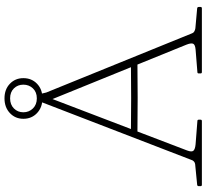

<svg xmlns="http://www.w3.org/2000/svg" viewBox="-52 -867 919 855"><g transform="rotate(-90 407.5 -439.5)"><path d="M12 0Q6 0 6 -6V-14Q6 -20 12 -21L104 -30Q111 -31 116 -35.5Q121 -40 123 -47L384 -724Q386 -730 392 -732L407 -735Q413 -737 414 -731L423 -693L687 -43Q689 -37 695.5 -33.5Q702 -30 709 -29L798 -21Q804 -20 804 -14V-6Q804 0 798 0H514Q508 0 508 -6V-14Q508 -20 514 -20L614 -28Q637 -30 640.5 -39.5Q644 -49 636 -69L383 -692L403 -689L165 -66Q157 -45 164 -37.5Q171 -30 193 -28L296 -20Q302 -20 302 -14V-6Q302 0 296 0ZM242 -316Q321 -315 399 -315Q477 -315 556 -316V-287Q477 -286 399 -286Q321 -286 242 -287ZM397 -710Q357 -710 331.5 -734Q306 -758 306 -795Q306 -831 331.5 -855Q357 -879 397 -879Q437 -879 462 -855Q487 -831 487 -795Q487 -758 462 -734Q437 -710 397 -710ZM397 -735Q425 -735 441.5 -752.5Q458 -770 458 -795Q458 -820 441.5 -837Q425 -854 397 -854Q369 -854 352 -837Q335 -820 335 -795Q335 -770 352 -752.5Q369 -735 397 -735Z"/></g></svg>

Font: Hahmlet Thin
Style: Regular
Weight: 250
Version: Version 1.002